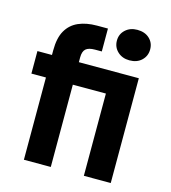

<svg xmlns="http://www.w3.org/2000/svg" viewBox="-111 -841 827 931"><g transform="rotate(15 302.0 -375.5)"><path d="M95 0V-413H22V-526H95V-549Q95 -612 116.5 -649Q138 -686 177 -703Q216 -720 269 -720H324V-605H290Q258 -605 244 -592.5Q230 -580 230 -550V-526H531V0H396V-413H230V0ZM464 -598Q428 -598 404.5 -620Q381 -642 381 -675Q381 -708 404.5 -729.5Q428 -751 464 -751Q502 -751 525 -729.5Q548 -708 548 -675Q548 -642 525 -620Q502 -598 464 -598Z"/></g></svg>

Font: DM Sans 9pt
Style: Bold
Weight: 700
Designer: Colophon Foundry, Jonny Pinhorn
Foundry: Colophon Foundry
Version: Version 4.004;gftools[0.9.30]